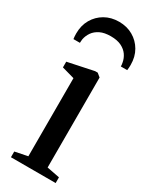

<svg xmlns="http://www.w3.org/2000/svg" viewBox="-203 -827 694 874"><g transform="rotate(30 144.0 -390.0)"><path d="M26 0V-30L92.5 -43.5V-454L26.5 -472.5V-502.5L162 -531H175.5L194 -516V-43L261 -30V0ZM145 -780.5Q186 -780.5 218.2 -762Q250.5 -743.5 269.2 -711.2Q288 -679 288 -636Q288 -628.5 287.5 -621.8Q287 -615 286 -608H252.5Q252.5 -612 252.2 -617.2Q252 -622.5 250.5 -627.5Q247 -648 234.8 -665.5Q222.5 -683 200.5 -693.8Q178.5 -704.5 145 -704.5Q111.5 -704.5 89.5 -693.8Q67.5 -683 55.2 -665.5Q43 -648 39 -627.5Q38.5 -622.5 38 -617.2Q37.5 -612 37.5 -608H3.5Q2.5 -615 2 -621.8Q1.5 -628.5 1.5 -636.5Q1.5 -679 20.2 -711.2Q39 -743.5 71.2 -762Q103.5 -780.5 145 -780.5Z"/></g></svg>

Font: Merriweather 96pt
Style: Regular
Weight: 400
Version: Version 2.100